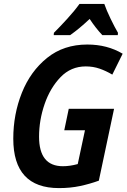

<svg xmlns="http://www.w3.org/2000/svg" viewBox="-20 -953 648 983"><path d="M339 -773Q386 -806 439 -856Q470 -809 504 -773H583L584 -785Q567 -814 546 -857.5Q525 -901 514 -933H387Q362 -898 324.5 -857Q287 -816 256 -785L255 -773ZM486 -28 564 -396H332L309 -286H415L378 -113Q338 -102 302 -102Q180 -102 180 -253Q180 -338 208.5 -420.5Q237 -503 290 -558Q343 -613 419 -613Q457 -613 490 -601.5Q523 -590 555 -571L608 -678Q529 -725 427 -725Q306 -725 221 -656.5Q136 -588 92 -478Q48 -368 48 -243Q48 10 282 10Q340 10 389.5 -0.5Q439 -11 486 -28Z"/></svg>

Font: Noto Sans UI SemiCondensed
Style: Bold Italic
Weight: 700
Width: 4
Designer: Monotype Design Team
Foundry: Monotype Imaging Inc.
Version: 1.001